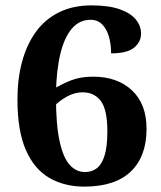

<svg xmlns="http://www.w3.org/2000/svg" viewBox="-20 -681 599 713"><path d="M293 12Q219.5 12 163.5 -20.2Q107.5 -52.4 76.1 -123.7Q44.8 -195 44.8 -312.2Q44.8 -387.8 61.9 -451.6Q79.1 -515.4 113.1 -562.4Q147.1 -609.5 199 -635.2Q250.8 -661 319.7 -661Q384.4 -661 424.9 -646.5Q465.5 -632 484.7 -608.2Q503.8 -584.4 503.8 -556.3Q503.8 -525.6 478.2 -504.2Q452.6 -482.9 392.6 -482.9Q392.6 -516.2 384.7 -544.3Q376.8 -572.4 359.9 -589.9Q343 -607.5 316.2 -607.5Q275.2 -607.5 247.3 -575.3Q219.5 -543.2 204.5 -482.5Q189.6 -421.9 187.8 -335.8V-322.4Q187.8 -217.7 201.4 -156.1Q215 -94.5 239.2 -68.3Q263.4 -42.1 295.6 -42.1Q321.1 -42.1 339.5 -56.2Q358 -70.3 368.3 -103.3Q378.7 -136.3 378.7 -193.6Q378.7 -273.7 354.3 -306Q329.9 -338.2 287 -338.2Q256.8 -338.2 227.8 -322Q198.8 -305.7 179.9 -285.3L178.2 -350Q208.3 -368.3 243.2 -382.3Q278.2 -396.3 325.5 -396.3Q415.7 -396.3 470 -345.6Q524.2 -294.9 524.2 -202.6Q524.2 -99.9 465.7 -44Q407.2 12 293 12Z"/></svg>

Font: Noto Serif Telugu
Style: Regular
Weight: 400
Designer: Jelle Bosma - Monotype Design Team
Foundry: Monotype Imaging Inc.
Version: Version 2.003